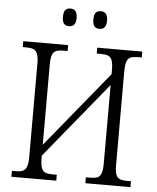

<svg xmlns="http://www.w3.org/2000/svg" viewBox="-60 -955 821 1006"><g transform="rotate(5 350.5 -452.5)"><path d="M234 -858Q234 -884 243 -894.5Q252 -905 270 -905Q306 -905 306 -858Q306 -812 270 -812Q252 -812 243 -822.5Q234 -833 234 -858ZM394 -858Q394 -884 403 -894.5Q412 -905 430 -905Q466 -905 466 -858Q466 -812 430 -812Q412 -812 403 -822.5Q394 -833 394 -858ZM38 -31H55Q81 -31 94.5 -36.5Q108 -42 115 -59.5Q122 -77 122 -111V-604Q122 -637 115 -654Q108 -671 94 -676.5Q80 -682 55 -682H38V-713H274V-682H253Q228 -682 214 -676.5Q200 -671 193.5 -654Q187 -637 187 -603V-181L514 -581V-604Q514 -637 507.5 -654Q501 -671 487 -676.5Q473 -682 448 -682H427V-713H664V-682H645Q620 -682 606 -676.5Q592 -671 585.5 -654Q579 -637 579 -603V-108Q579 -75 585.5 -58.5Q592 -42 606 -36.5Q620 -31 645 -31H664V0H427V-31H448Q473 -31 487 -36.5Q501 -42 507.5 -59.5Q514 -77 514 -111V-524L187 -124V-111Q187 -77 193.5 -59.5Q200 -42 214 -36.5Q228 -31 253 -31H274V0H38Z"/></g></svg>

Font: Noto Serif NarrowLight
Style: Regular
Weight: 300
Width: 4
Designer: Monotype Design Team
Foundry: Monotype Imaging Inc.
Version: Version 1.001